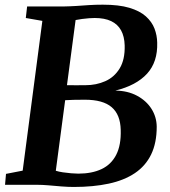

<svg xmlns="http://www.w3.org/2000/svg" viewBox="-20 -770 708 800"><path d="M287.5 9Q263.5 9 236 6.8Q208.5 4.5 182.2 2.2Q156 0 135 0H1L5 -45.5L74.5 -59L156.5 -683L87.5 -695L93 -743H243.5Q272.5 -743.5 298.5 -745.2Q324.5 -747 351.2 -748.8Q378 -750.5 408.5 -750.5Q475.5 -750.5 519 -737.5Q562.5 -724.5 587.8 -701.8Q613 -679 623.8 -650.8Q634.5 -622.5 635 -592.5Q637.5 -512 592.8 -463Q548 -414 460.5 -392.5Q512 -392 550.8 -371.2Q589.5 -350.5 611 -316.8Q632.5 -283 633 -242Q633 -174.5 609.8 -126.5Q586.5 -78.5 541.8 -48.5Q497 -18.5 433 -4.8Q369 9 287.5 9ZM306 -46.5Q363 -46.5 403.2 -65.5Q443.5 -84.5 464.2 -125Q485 -165.5 483 -229Q481.5 -292.5 445.2 -323.5Q409 -354.5 333.5 -354.5Q305.5 -354.5 287 -354Q268.5 -353.5 251.5 -352.5L212.5 -58.5Q225 -54.5 242 -52Q259 -49.5 276.5 -48Q294 -46.5 306 -46.5ZM259 -415Q279.5 -414.5 298.2 -414.8Q317 -415 336 -415Q381 -415 418.8 -431.8Q456.5 -448.5 478.8 -485.2Q501 -522 499.5 -580.5Q498.5 -618 484.5 -643.5Q470.5 -669 443.2 -682Q416 -695 374.5 -695Q365 -695 351 -694Q337 -693 322.2 -691Q307.5 -689 295 -686.5Z"/></svg>

Font: Merriweather 24pt
Style: Bold Italic
Weight: 700
Italic angle: -7.8°
Designer: Eben Sorkin
Foundry: Eben Sorkin
Version: Version 2.101